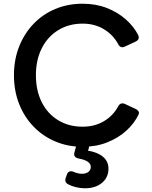

<svg xmlns="http://www.w3.org/2000/svg" viewBox="-20 -777 817 1032"><path d="M424 12Q345 12 277.5 -16.5Q210 -45 160 -97Q110 -149 82.5 -219Q55 -289 55 -373Q55 -456 82.5 -526Q110 -596 159.5 -648Q209 -700 276.5 -728.5Q344 -757 424 -757Q496 -757 554.5 -734Q613 -711 656 -673Q699 -635 722 -590Q734 -565 708 -553L652 -527Q628 -515 615 -540Q588 -590 538.5 -620Q489 -650 424 -650Q350 -650 293 -615Q236 -580 204.5 -517.5Q173 -455 173 -373Q173 -290 204.5 -227.5Q236 -165 293 -130.5Q350 -96 424 -96Q489 -96 538.5 -125.5Q588 -155 615 -205Q628 -229 652 -218L708 -192Q733 -179 725 -162Q703 -115 660 -75.5Q617 -36 557 -12Q497 12 424 12ZM436 235Q414 235 390 229.5Q366 224 347 214Q324 202 334 177L340 160Q349 136 377 147Q399 157 421 157Q442 157 455 147Q468 137 468 120Q468 87 403 75Q373 69 380 42L388 13Q394 -10 419 -10H432Q464 -10 457 21L453 33Q505 41 534 66Q563 91 563 129Q563 177 528 206Q493 235 436 235Z"/></svg>

Font: Pitagon Sans Text SemiBold
Style: Regular
Weight: 600
Designer: Travis Tran
Foundry: Pitagon
Version: Version 1.001; ttfautohint (v1.8.4.7-5d5b);gftools[0.9.26]